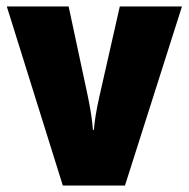

<svg xmlns="http://www.w3.org/2000/svg" viewBox="-20 -573 583 593"><path d="M1 -553H192L251 -277Q264 -215 267 -172H270Q273 -213 287 -275L350 -553H542L366 0H174Z"/></svg>

Font: Noto Sans Display Black Narrow
Style: Regular
Weight: 900
Width: 4
Designer: Monotype Design team
Foundry: Monotype Imaging Inc.
Version: Version 1.000